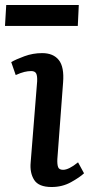

<svg xmlns="http://www.w3.org/2000/svg" viewBox="-33 -736 363 770"><path d="M116 -410Q117 -432 112 -441.5Q107 -451 92 -451Q79 -451 64.5 -447.5Q50 -444 30 -435L12 -487Q31 -498 65 -510.5Q99 -523 136 -523Q181 -523 203 -495Q225 -467 220 -405L197 -98Q196 -77 200 -66Q204 -55 220 -55Q243 -55 280 -85L304 -41Q287 -25 252 -5.5Q217 14 174 14Q122 14 104 -14.5Q86 -43 90 -85ZM-8 -716H283L279 -632H-13Z"/></svg>

Font: Literata 12pt Medium
Style: Italic
Weight: 500
Italic angle: -2°
Designer: Latin by Veronika Burian and Jose Scaglione. Greek by Irene Vlachou. Cyrillic by Vera Evstafieva
Foundry: TypeTogether
Version: Version 3.002